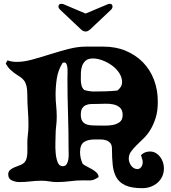

<svg xmlns="http://www.w3.org/2000/svg" viewBox="-20 -951 896 1005"><path d="M430 -707H521Q586 -707 638.5 -685Q691 -663 728.5 -624.5Q766 -586 786 -533.5Q806 -481 806 -419Q806 -369 794.5 -333Q783 -297 766.5 -270.5Q750 -244 730 -225Q710 -206 693.5 -189.5Q677 -173 665.5 -157Q654 -141 654 -121Q654 -101 667 -83.5Q680 -66 700 -66Q711 -66 719 -76.5Q727 -87 727 -102Q727 -110 724.5 -118Q722 -126 718 -139Q737 -158 765 -158Q782 -158 795.5 -150Q809 -142 818.5 -129.5Q828 -117 833 -101.5Q838 -86 838 -70Q838 -46 829 -27Q820 -8 804.5 5.5Q789 19 768.5 26.5Q748 34 726 34Q669 34 637 19.5Q605 5 589.5 -22Q574 -49 570 -87Q566 -125 566 -172Q566 -192 557.5 -202Q549 -212 536 -216.5Q523 -221 507 -221Q491 -221 475 -221Q439 -221 419 -207Q399 -193 399 -154Q399 -123 413 -93Q422 -86 436 -79Q450 -72 463.5 -64Q477 -56 486.5 -46.5Q496 -37 496 -24Q482 -15 473.5 -11.5Q465 -8 457 -7Q449 -6 439.5 -6.5Q430 -7 415 -7Q380 -7 346.5 -2.5Q313 2 279 2Q258 2 238.5 -1.5Q219 -5 199 -5Q169 -5 139.5 -1.5Q110 2 81 2Q62 2 42.5 -6.5Q23 -15 23 -38Q23 -53 33 -61.5Q43 -70 56.5 -75.5Q70 -81 84 -86Q98 -91 106 -99Q115 -108 118.5 -120.5Q122 -133 123 -147Q124 -161 123.5 -174.5Q123 -188 123 -200Q123 -224 126 -247.5Q129 -271 129 -295Q129 -334 126 -374Q123 -414 123 -454Q123 -483 118.5 -501Q114 -519 105.5 -530Q97 -541 86 -548Q75 -555 62.5 -563.5Q50 -572 36.5 -584Q23 -596 10 -618L19 -635Q43 -627 67 -627Q105 -627 150 -639.5Q195 -652 242.5 -667Q290 -682 338 -694.5Q386 -707 430 -707ZM307 -621Q284 -583 277.5 -541Q271 -499 271 -456Q271 -427 274 -398Q277 -369 277 -340Q277 -315 274 -291.5Q271 -268 271 -243Q271 -230 270 -203Q269 -176 271.5 -149Q274 -122 282 -101.5Q290 -81 308 -81Q322 -81 328.5 -91Q335 -101 337.5 -115.5Q340 -130 339.5 -144.5Q339 -159 339 -168Q339 -263 336 -356.5Q333 -450 333 -544Q333 -550 333.5 -563Q334 -576 333.5 -589.5Q333 -603 329 -613.5Q325 -624 316 -624Q311 -624 307 -621ZM403 -533Q403 -519 406.5 -504.5Q410 -490 421 -480Q447 -472 472 -472Q501 -472 533 -473Q565 -474 594 -477Q605 -485 612 -496Q619 -507 619 -521Q619 -546 604 -569Q589 -592 566 -608.5Q543 -625 516.5 -635Q490 -645 467 -645Q442 -645 429 -634Q416 -623 410 -606.5Q404 -590 403.5 -570Q403 -550 403 -533ZM403 -351Q403 -331 409.5 -319.5Q416 -308 427 -302.5Q438 -297 452.5 -295.5Q467 -294 484 -294Q502 -294 526 -293.5Q550 -293 571 -297Q592 -301 607 -312.5Q622 -324 622 -349Q622 -375 608 -387.5Q594 -400 573.5 -404.5Q553 -409 530 -408Q507 -407 489 -407Q472 -407 456.5 -406.5Q441 -406 429 -400.5Q417 -395 410 -383.5Q403 -372 403 -351ZM310 -930 428 -880 547 -930Q555 -931 555 -931Q569 -931 569 -916Q569 -907 559 -898L452 -797Q439 -786 429 -786Q416 -786 404 -797L297 -898Q286 -908 286 -916Q286 -931 301 -931Q301 -931 310 -930Z"/></svg>

Font: CAT Altenglisch
Style: Regular
Weight: 400
Designer: Peter Wiegel
Foundry: Peter Wiegel, CAT Fonts
Version: Version 1.000